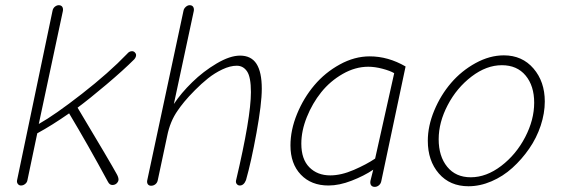

<svg xmlns="http://www.w3.org/2000/svg" viewBox="-20 -711 2169 742"><path d="M61 5.9Q53.7 5.9 49.1 0Q44.4 -5.9 45.9 -14.2L183.1 -669.9Q185.1 -679.7 192.4 -685.3Q199.7 -690.9 207 -690.9Q216.3 -690.9 220.5 -684.8Q224.6 -678.7 223.1 -668.9L129.9 -231.9Q192.4 -267.1 296.6 -348.4Q400.9 -429.7 471.2 -502.9Q479.5 -513.2 490.2 -513.2Q496.6 -513.2 501.2 -508.5Q505.9 -503.9 505.9 -498Q505.9 -490.2 499 -481.9Q457.5 -440.4 391.4 -384.5Q325.2 -328.6 279.8 -294.9Q406.7 -83 431.2 -38.1Q438 -25.9 438 -17.1Q438 -9.8 431.4 -2.9Q424.8 3.9 414.1 3.9Q403.3 3.9 397 -8.8Q319.3 -152.3 247.1 -272.9Q180.7 -226.6 124 -195.8L85.9 -14.2Q84.5 -5.9 77.1 0Q69.8 5.9 61 5.9Z M564 6.8Q555.7 6.8 551.5 1.2Q547.4 -4.4 548.8 -13.2L689 -668.9Q690.4 -677.7 697.8 -684.3Q705.1 -690.9 712.9 -690.9Q722.2 -690.9 726.3 -684.8Q730.5 -678.7 729 -668.9L651.9 -309.1Q679.7 -351.1 722.7 -393.1Q765.6 -435.1 817.1 -465.6Q868.7 -496.1 907.7 -496.1Q950.7 -496.1 971.2 -464.4Q991.7 -432.6 991.7 -368.2Q991.7 -310.1 971.2 -197.5Q950.7 -85 930.7 -15.1Q922.4 5.9 906.7 5.9Q899.9 5.9 895.3 0.5Q890.6 -4.9 892.1 -13.2Q949.7 -257.3 949.7 -355Q949.7 -413.1 934.8 -435.1Q919.9 -457 895 -457Q869.6 -457 839.6 -442.9Q809.6 -428.7 783.9 -408.2Q758.3 -387.7 733.4 -362.5Q708.5 -337.4 692.6 -318.1Q676.8 -298.8 667 -284.2Q637.2 -242.2 626 -185.1L589.8 -15.1Q587.9 -4.9 580.6 1Q573.2 6.8 564 6.8Z M1249.5 5.9Q1182.6 5.9 1142.6 -36.1Q1102.5 -78.1 1102.5 -148.9Q1102.5 -208.5 1127.9 -270.5Q1153.3 -332.5 1194.8 -381.6Q1236.3 -430.7 1293.2 -461.9Q1350.1 -493.2 1408.7 -493.2Q1480 -493.2 1547.4 -454.1L1453.6 -11.2Q1451.7 -1 1444.3 5.1Q1437 11.2 1428.2 11.2Q1418.9 11.2 1414.3 5.1Q1409.7 -1 1411.6 -12.2L1422.4 -55.2Q1386.7 -31.2 1338.9 -12.7Q1291 5.9 1249.5 5.9ZM1256.3 -33.2Q1298.3 -33.2 1347.4 -54.4Q1396.5 -75.7 1429.7 -98.1L1503.4 -428.2Q1487.8 -437.5 1458.3 -445.3Q1428.7 -453.1 1403.3 -453.1Q1353 -453.1 1304.4 -425.3Q1255.9 -397.5 1221.4 -354.5Q1187 -311.5 1165.8 -258.5Q1144.5 -205.6 1144.5 -155.8Q1144.5 -95.7 1175.5 -64.5Q1206.5 -33.2 1256.3 -33.2Z M1790.5 8.8Q1718.8 8.8 1676 -40.5Q1633.3 -89.8 1633.3 -167Q1633.3 -224.1 1658.2 -283.9Q1683.1 -343.8 1723.4 -390.6Q1763.7 -437.5 1818.1 -467.3Q1872.6 -497.1 1927.2 -497.1Q1998 -497.1 2041.7 -446.3Q2085.4 -395.5 2085.4 -318.8Q2085.4 -273.4 2069.6 -225.6Q2053.7 -177.7 2025.1 -136.5Q1996.6 -95.2 1960.2 -62.3Q1923.8 -29.3 1879.4 -10.3Q1835 8.8 1790.5 8.8ZM1799.3 -25.9Q1859.4 -25.9 1917 -69.8Q1974.6 -113.8 2009.5 -180.9Q2044.4 -248 2044.4 -314Q2044.4 -379.4 2011.2 -419.2Q1978 -459 1919.4 -459Q1859.9 -459 1802.5 -415.3Q1745.1 -371.6 1710.2 -304.9Q1675.3 -238.3 1675.3 -172.9Q1675.3 -106.9 1708.3 -66.4Q1741.2 -25.9 1799.3 -25.9Z"/></svg>

Font: Comic Neue Light
Style: Italic
Weight: 300
Italic angle: -12°
Designer: Craig Rozynski
Foundry: Craig Rozynski
Version: Version 2.003;hotconv 1.0.109;makeotfexe 2.5.65596